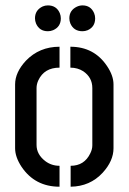

<svg xmlns="http://www.w3.org/2000/svg" viewBox="-20 -705 486 726"><path d="M112.3 -635.7Q112.3 -667 141.6 -680.7Q150.4 -684.6 161.1 -684.6Q193.4 -684.6 206.1 -655.3Q210 -645.5 210 -635.7Q210 -603.5 180.7 -590.8Q170.9 -586.9 161.1 -586.9Q128.9 -586.9 116.2 -616.2Q112.3 -626 112.3 -635.7ZM242.2 -635.7Q242.2 -666 270.5 -679.7Q281.2 -684.6 292 -684.6Q323.2 -684.6 335.9 -655.3Q339.8 -645.5 339.8 -635.7Q339.8 -603.5 311.5 -590.8Q301.8 -586.9 292 -586.9Q258.8 -586.9 246.1 -616.2Q242.2 -626 242.2 -635.7ZM37.1 -144.5V-385.7Q37.1 -431.6 78.1 -475.6Q128.9 -528.3 205.1 -528.3V-449.2Q147.5 -449.2 125 -401.4Q118.2 -386.7 118.2 -372.1V-157.2Q118.2 -121.1 151.4 -95.7Q174.8 -78.1 205.1 -78.1V1Q112.3 1 61.5 -74.2Q37.1 -111.3 37.1 -144.5ZM247.1 1V-78.1Q298.8 -78.1 321.3 -125Q329.1 -140.6 329.1 -155.3V-372.1Q329.1 -412.1 294.9 -435.5Q273.4 -449.2 246.1 -449.2V-528.3Q335.9 -528.3 384.8 -455.1Q409.2 -418.9 409.2 -385.7V-144.5Q409.2 -96.7 368.2 -51.8Q320.3 0 247.1 1Z"/></svg>

Font: Post No Bills Colombo
Style: SemiBold
Weight: 700
Designer: Kosala Senevirathne, Siva Puranthara, Lasantha Premarathna, Tharique Azeez
Foundry: Mooniak
Version: Version 1.220 ; ttfautohint (v1.5)